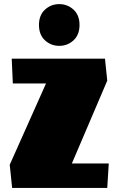

<svg xmlns="http://www.w3.org/2000/svg" viewBox="-20 -923 567 943"><path d="M27.8 0ZM200.9 -724.9Q171.4 -752 171.4 -800.3Q171.4 -848.6 200.9 -875.7Q230.5 -902.8 271 -902.8Q311.5 -902.8 341.1 -875.7Q370.6 -848.6 370.6 -800.3Q370.6 -752 341.1 -724.9Q311.5 -697.8 271 -697.8Q230.5 -697.8 200.9 -724.9ZM37.6 -634.8H495.6L506.8 -526.9L333 -120.1H514.2L506.8 0H39.6L27.8 -113.8L206.1 -513.2H43Z"/></svg>

Font: Coda ExtraBold
Style: Regular
Weight: 800
Version: Version 2.001; ttfautohint (v0.8) -r 50 -G 200 -x